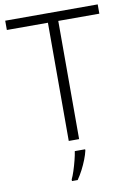

<svg xmlns="http://www.w3.org/2000/svg" viewBox="-100 -776 732 1059"><g transform="rotate(-10 265.5 -246.5)"><path d="M294 0H236V-662H6V-714H524V-662H294ZM317 68Q312 90 301.5 117Q291 144 277 171Q263 198 247 221H215V212Q223 196 232 168.5Q241 141 248.5 111.5Q256 82 259 61H317Z"/></g></svg>

Font: Noto Sans Armenian Light
Style: Regular
Weight: 300
Designer: Monotype Design Team
Foundry: Monotype Imaging Inc.
Version: Version 2.007